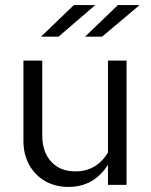

<svg xmlns="http://www.w3.org/2000/svg" viewBox="-20 -726 592 754"><path d="M249 8Q197 8 157 -15Q117 -38 94.5 -79Q72 -120 72 -173V-488H146V-194Q146 -129 181 -91Q216 -53 276 -53Q359 -53 404 -127V-488H477V0H404V-79Q349 8 249 8ZM141 -582 270 -706H354L210 -582ZM314 -582 443 -706H528L381 -582Z"/></svg>

Font: Red Hat Text VF
Style: Regular
Weight: 400
Designer: Pentagram, MCKL
Foundry: Pentagram, MCKL
Version: Version 1.023